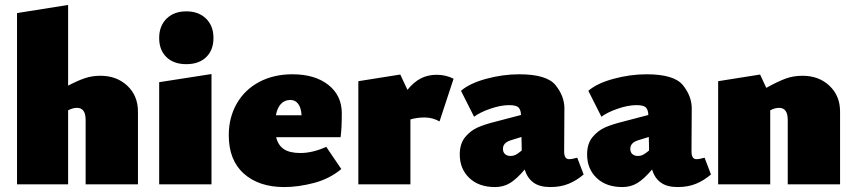

<svg xmlns="http://www.w3.org/2000/svg" viewBox="-20 -747 3463 778"><path d="M539 -295V0H327V-261Q327 -310 292 -310Q275 -310 256 -300V0H49V-694L256 -727V-400Q294 -420 323.5 -430Q353 -440 387 -440Q453 -440 496 -399.5Q539 -359 539 -295Z M625 -414 837 -447V0H625ZM625 -593Q625 -642 655 -671.5Q685 -701 735 -701Q785 -701 815 -671.5Q845 -642 845 -593Q845 -544 815.5 -515.5Q786 -487 735 -487Q684 -487 654.5 -515.5Q625 -544 625 -593Z M1302 -152 1363 -62Q1315 -22 1251.5 -5.5Q1188 11 1132 11Q1029 11 968 -43.5Q907 -98 907 -199Q907 -271 939.5 -327.5Q972 -384 1030.5 -415Q1089 -446 1165 -446Q1256 -446 1310.5 -403Q1365 -360 1365 -288Q1365 -225 1360 -191H1099Q1107 -158 1130.5 -142.5Q1154 -127 1197 -127Q1247 -127 1302 -152ZM1098 -280H1202Q1200 -311 1188 -326.5Q1176 -342 1157 -342Q1133 -342 1118 -325.5Q1103 -309 1098 -280Z M1818 -428 1761 -255Q1732 -271 1701 -271Q1669 -271 1643 -263V0H1432V-418L1602 -445L1631 -383Q1656 -414 1684.5 -429Q1713 -444 1750 -444Q1786 -444 1818 -428Z M2345 -40Q2317 -16 2284.5 -2.5Q2252 11 2210 11Q2167 11 2142 -7Q2117 -25 2106 -60Q2074 -22 2047 -5.5Q2020 11 1986 11Q1920 11 1881.5 -26Q1843 -63 1843 -121Q1843 -165 1865 -191.5Q1887 -218 1915.5 -230.5Q1944 -243 1984 -253L2091 -281Q2091 -299 2082.5 -310Q2074 -321 2043 -321Q2009 -321 1967 -306.5Q1925 -292 1901 -274L1848 -379Q1882 -409 1949.5 -427.5Q2017 -446 2084 -446Q2196 -446 2231.5 -401.5Q2267 -357 2267 -308L2266 -133Q2266 -102 2286 -102Q2298 -102 2319 -108ZM2094 -137V-147L2093 -192L2048 -178Q2018 -168 2018 -144Q2018 -130 2026.5 -122.5Q2035 -115 2049 -115Q2060 -115 2068 -119Q2076 -123 2083.5 -129Q2091 -135 2094 -137Z M2861 -40Q2833 -16 2800.5 -2.5Q2768 11 2726 11Q2683 11 2658 -7Q2633 -25 2622 -60Q2590 -22 2563 -5.5Q2536 11 2502 11Q2436 11 2397.5 -26Q2359 -63 2359 -121Q2359 -165 2381 -191.5Q2403 -218 2431.5 -230.5Q2460 -243 2500 -253L2607 -281Q2607 -299 2598.5 -310Q2590 -321 2559 -321Q2525 -321 2483 -306.5Q2441 -292 2417 -274L2364 -379Q2398 -409 2465.5 -427.5Q2533 -446 2600 -446Q2712 -446 2747.5 -401.5Q2783 -357 2783 -308L2782 -133Q2782 -102 2802 -102Q2814 -102 2835 -108ZM2610 -137V-147L2609 -192L2564 -178Q2534 -168 2534 -144Q2534 -130 2542.5 -122.5Q2551 -115 2565 -115Q2576 -115 2584 -119Q2592 -123 2599.5 -129Q2607 -135 2610 -137Z M3384 -295V0H3172V-261Q3172 -310 3137 -310Q3120 -310 3101 -300V0H2890V-418L3060 -445L3085 -391Q3130 -416 3162 -428Q3194 -440 3232 -440Q3298 -440 3341 -399.5Q3384 -359 3384 -295Z"/></svg>

Font: Ysabeau Black
Style: Regular
Weight: 900
Designer: Christian Thalmann (Catharsis Fonts)
Version: Version 0.003